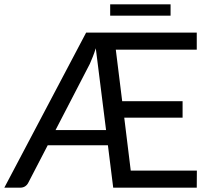

<svg xmlns="http://www.w3.org/2000/svg" viewBox="-23 -867 974 887"><path d="M467 -266 419.5 -644Q413 -623 406 -605.5Q399 -588 392 -572L233.5 -266ZM886.5 -79 886 0H500L475.5 -196H197.5L107.5 -22.5Q102.5 -12.5 93 -6.2Q83.5 0 70.5 0H-3L375 -716.5H886V-637.5H512L541.5 -399.5H820.5V-323.5H551L581 -79ZM486 -847H765V-794.5H486Z"/></svg>

Font: Lato 2
Style: Regular
Weight: 400
Designer: Lukasz Dziedzic with Adam Twardoch and Botio Nikoltchev
Foundry: tyPoland Lukasz Dziedzic
Version: Version 2.015; 2015-08-06; http://www.latofonts.com/